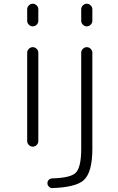

<svg xmlns="http://www.w3.org/2000/svg" viewBox="-20 -793 623 1010"><path d="M123 -50.8V-515.6Q123 -527.3 131.8 -536.1Q140.6 -544.9 152.3 -544.9Q164.1 -544.9 172.9 -536.1Q181.6 -527.3 181.6 -515.6V-50.8Q181.6 -39.1 172.9 -30.3Q164.1 -21.5 152.3 -21.5Q140.6 -21.5 131.8 -30.3Q123 -39.1 123 -50.8ZM123 -683.6V-744.1Q123 -755.9 131.8 -764.6Q140.6 -773.4 152.3 -773.4Q164.1 -773.4 172.9 -764.6Q181.6 -755.9 181.6 -744.1V-683.6Q181.6 -671.9 172.9 -663.1Q164.1 -654.3 152.3 -654.3Q140.6 -654.3 131.8 -663.1Q123 -671.9 123 -683.6ZM407.2 -515.6Q407.2 -527.3 416 -536.1Q424.8 -544.9 436.5 -544.9Q448.2 -544.9 457 -536.1Q465.8 -527.3 465.8 -515.6V-9.8Q465.8 114.3 419.9 155.3Q377.9 192.4 254.9 196.3Q254.9 196.3 253.9 196.3Q244.1 196.3 237.3 188.5Q229.5 181.6 229.5 170.9Q229.5 160.2 236.8 152.8Q244.1 145.5 254.9 145.5Q349.6 142.6 377 117.2Q407.2 88.9 407.2 -9.8ZM407.2 -683.6V-744.1Q407.2 -755.9 416 -764.6Q424.8 -773.4 436.5 -773.4Q448.2 -773.4 457 -764.6Q465.8 -755.9 465.8 -744.1V-683.6Q465.8 -671.9 457 -663.1Q448.2 -654.3 436.5 -654.3Q424.8 -654.3 416 -663.1Q407.2 -671.9 407.2 -683.6Z"/></svg>

Font: Gen Jyuu Gothic Light
Style: Regular
Weight: 200
Designer: [Source Han Sans]
Ryoko NISHIZUKA  (kana & ideographs); Paul D. Hunt (Latin, Greek & Cyrillic); Wenlong ZHANG  (bopomofo
Version: Version 1.002.20150607